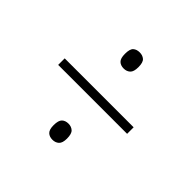

<svg xmlns="http://www.w3.org/2000/svg" viewBox="-121 -712 707 707"><g transform="rotate(45 232.5 -358.5)"><path d="M233 -502Q217 -502 207.5 -511Q198 -520 198 -544Q198 -569 207.5 -577.5Q217 -586 233 -586Q248 -586 258 -577.5Q268 -569 268 -544Q268 -520 258 -511Q248 -502 233 -502ZM53 -341V-375H412V-341ZM233 -131Q217 -131 207.5 -140Q198 -149 198 -172Q198 -197 207.5 -206Q217 -215 233 -215Q248 -215 258 -206Q268 -197 268 -172Q268 -149 258 -140Q248 -131 233 -131Z"/></g></svg>

Font: Noto Serif Tamil Condensed ExtraLight
Style: Regular
Weight: 200
Width: 3
Designer: Indian Type Foundry, Tom Grace, and the Monotype Design Team
Foundry: Monotype Imaging Inc.
Version: Version 2.004; ttfautohint (v1.8.4.7-5d5b)